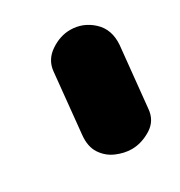

<svg xmlns="http://www.w3.org/2000/svg" viewBox="-87 -1068 402 428"><g transform="rotate(-30 114.0 -854.5)"><path d="M135.5 -705Q116.5 -705 96.5 -713.5Q76.5 -722 64.2 -740.5Q52 -759 55 -788L70.5 -943Q73.5 -971 98 -987.5Q122.5 -1004 148.5 -1004Q181.5 -1004 206 -981.2Q230.5 -958.5 227.5 -919.5L212 -766Q210 -735.5 185.2 -720.2Q160.5 -705 135.5 -705Z"/></g></svg>

Font: Edu SA Hand Cursive
Style: Regular
Weight: 400
Designer: Tina and Corey Anderson, Eben Sorkin, Mirko Velimirovic
Foundry: Google for Education
Version: Version 2.000